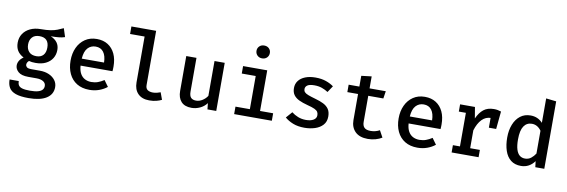

<svg xmlns="http://www.w3.org/2000/svg" viewBox="-65 -1323 6129 2075"><g transform="rotate(10 3000.0 -285.0)"><path d="M533.5 -595 563.5 -502Q532 -491.5 494.2 -488Q456.5 -484.5 410 -484.5Q457.5 -463.5 481.5 -430.8Q505.5 -398 505.5 -350.5Q505.5 -299 480.5 -258.5Q455.5 -218 409 -195Q362.5 -172 297.5 -172Q274.5 -172 257.8 -174Q241 -176 225 -180.5Q215 -173.5 208.2 -161.8Q201.5 -150 201.5 -137Q201.5 -121 214.8 -109.2Q228 -97.5 267.5 -97.5H359.5Q416 -97.5 459.2 -78.2Q502.5 -59 527.2 -25.8Q552 7.5 552 49.5Q552 128.5 484 172Q416 215.5 288 215.5Q197.5 215.5 146 197Q94.5 178.5 73.5 142Q52.5 105.5 52.5 52.5H153Q153 80 163.8 98Q174.5 116 204 125Q233.5 134 289 134Q344.5 134 377.2 124.8Q410 115.5 424.8 98.2Q439.5 81 439.5 57Q439.5 25 411.5 7.5Q383.5 -10 336.5 -10H246Q171 -10 136.2 -40.5Q101.5 -71 101.5 -111.5Q101.5 -138.5 116.8 -163.5Q132 -188.5 160.5 -207Q113 -232 91.2 -267.8Q69.5 -303.5 69.5 -354.5Q69.5 -410.5 97.5 -452.5Q125.5 -494.5 175.2 -518Q225 -541.5 290 -541.5Q353.5 -541.5 396 -548.2Q438.5 -555 470.2 -567.5Q502 -580 533.5 -595ZM291 -464.5Q237.5 -464.5 210.5 -434.2Q183.5 -404 183.5 -355.5Q183.5 -305.5 211.2 -275.2Q239 -245 292.5 -245Q342 -245 368.2 -274Q394.5 -303 394.5 -356.5Q394.5 -410.5 368.5 -437.5Q342.5 -464.5 291 -464.5Z M782 -228Q785.5 -174 805 -139.8Q824.5 -105.5 856.2 -89.5Q888 -73.5 926 -73.5Q965 -73.5 998 -85.5Q1031 -97.5 1064.5 -119.5L1113 -52.5Q1076 -22.5 1026.5 -4.5Q977 13.5 920.5 13.5Q838.5 13.5 781.8 -21.5Q725 -56.5 695.5 -119Q666 -181.5 666 -263.5Q666 -343 695 -405.8Q724 -468.5 778 -505.2Q832 -542 907 -542Q977.5 -542 1028.2 -510Q1079 -478 1106.8 -419.2Q1134.5 -360.5 1134.5 -278Q1134.5 -264.5 1133.8 -251.2Q1133 -238 1132 -228ZM908 -459Q855.5 -459 821.2 -421.5Q787 -384 781.5 -304.5H1026Q1024.5 -379 994.2 -419Q964 -459 908 -459Z M1521 -740V-144Q1521 -107.5 1543.2 -92.2Q1565.5 -77 1601 -77Q1624 -77 1644.5 -82Q1665 -87 1684.5 -94.5L1713 -16.5Q1689.5 -4.5 1655.2 4.5Q1621 13.5 1577 13.5Q1497.5 13.5 1453.2 -31.2Q1409 -76 1409 -154V-657.5H1249.5V-740Z M2001 -528V-159Q2001 -112 2019.8 -92Q2038.5 -72 2076.5 -72Q2112.5 -72 2146 -93.5Q2179.5 -115 2199 -146V-528H2311V0H2214.5L2207.5 -67.5Q2178 -28 2133 -7.2Q2088 13.5 2041 13.5Q1964.5 13.5 1926.8 -28.8Q1889 -71 1889 -145V-528Z M2777.5 -528V-82H2921V0H2507.5V-82H2665.5V-446H2512.5V-528ZM2699.5 -786.5Q2732.5 -786.5 2752.8 -766.5Q2773 -746.5 2773 -716.5Q2773 -686.5 2752.8 -666Q2732.5 -645.5 2699.5 -645.5Q2667.5 -645.5 2647 -666Q2626.5 -686.5 2626.5 -716.5Q2626.5 -746.5 2647 -766.5Q2667.5 -786.5 2699.5 -786.5Z M3281 -72.5Q3333.5 -72.5 3364.5 -91.2Q3395.5 -110 3395.5 -143Q3395.5 -164.5 3386.5 -179.8Q3377.5 -195 3350.5 -207.8Q3323.5 -220.5 3268.5 -234.5Q3216.5 -248 3177.2 -266.5Q3138 -285 3116.5 -314.5Q3095 -344 3095 -390.5Q3095 -436 3120.5 -470Q3146 -504 3193.8 -523Q3241.5 -542 3306 -542Q3372.5 -542 3422 -524.5Q3471.5 -507 3506.5 -481L3459.5 -410.5Q3428.5 -431 3391.8 -444Q3355 -457 3309 -457Q3255.5 -457 3232.2 -441Q3209 -425 3209 -398.5Q3209 -379 3220.8 -365.8Q3232.5 -352.5 3261.5 -341.2Q3290.5 -330 3343.5 -315Q3395 -301 3433.2 -282Q3471.5 -263 3492.8 -231.8Q3514 -200.5 3514 -150.5Q3514 -93.5 3481.2 -57.2Q3448.5 -21 3395.2 -3.8Q3342 13.5 3281 13.5Q3207.5 13.5 3154 -7.8Q3100.5 -29 3064 -61L3123.5 -129Q3154.5 -104 3194.5 -88.2Q3234.5 -72.5 3281 -72.5Z M4130 -28Q4101 -9.5 4060.5 2Q4020 13.5 3976 13.5Q3884 13.5 3836.2 -34.2Q3788.5 -82 3788.5 -160V-446.5H3671V-528H3788.5V-646L3900.5 -659.5V-528H4078.5L4066 -446.5H3900.5V-161Q3900.5 -118.5 3921.8 -97.8Q3943 -77 3991.5 -77Q4020.5 -77 4045 -84Q4069.5 -91 4089.5 -102Z M4382 -228Q4385.5 -174 4405 -139.8Q4424.5 -105.5 4456.2 -89.5Q4488 -73.5 4526 -73.5Q4565 -73.5 4598 -85.5Q4631 -97.5 4664.5 -119.5L4713 -52.5Q4676 -22.5 4626.5 -4.5Q4577 13.5 4520.5 13.5Q4438.5 13.5 4381.8 -21.5Q4325 -56.5 4295.5 -119Q4266 -181.5 4266 -263.5Q4266 -343 4295 -405.8Q4324 -468.5 4378 -505.2Q4432 -542 4507 -542Q4577.5 -542 4628.2 -510Q4679 -478 4706.8 -419.2Q4734.5 -360.5 4734.5 -278Q4734.5 -264.5 4733.8 -251.2Q4733 -238 4732 -228ZM4508 -459Q4455.5 -459 4421.2 -421.5Q4387 -384 4381.5 -304.5H4626Q4624.5 -379 4594.2 -419Q4564 -459 4508 -459Z M4894 0V-80H4971.5V-448.5H4894V-528H5057L5077.5 -405.5Q5107 -472 5150.8 -506.8Q5194.5 -541.5 5263.5 -541.5Q5287 -541.5 5305.8 -537.8Q5324.5 -534 5343 -528L5309.5 -432Q5293.5 -436.5 5279.5 -438.8Q5265.5 -441 5248.5 -441Q5191 -441 5149.2 -398Q5107.5 -355 5083.5 -276V-80H5190V0ZM5244 -333.5V-463.5L5258 -528H5343L5324 -333.5Z M5799 -752.5 5911 -740V0H5812.5L5804.5 -65Q5777.5 -27.5 5740 -7Q5702.5 13.5 5656 13.5Q5588 13.5 5544 -21.2Q5500 -56 5478.8 -118.8Q5457.5 -181.5 5457.5 -264Q5457.5 -344.5 5482.5 -407.2Q5507.5 -470 5554 -506Q5600.5 -542 5666 -542Q5707.5 -542 5740.5 -527.2Q5773.5 -512.5 5799 -484.5ZM5695.5 -456Q5639 -456 5607.5 -409.2Q5576 -362.5 5576 -264Q5576 -196.5 5589 -154.2Q5602 -112 5626.5 -92.2Q5651 -72.5 5685.5 -72.5Q5723.5 -72.5 5751.5 -94.5Q5779.5 -116.5 5799 -147.5V-397.5Q5779.5 -425.5 5753.5 -440.8Q5727.5 -456 5695.5 -456Z"/></g></svg>

Font: Fira Code Light Medium
Style: Regular
Weight: 500
Monospace: yes
Version: Version 5.002